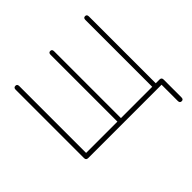

<svg xmlns="http://www.w3.org/2000/svg" viewBox="-207 -917 1310 1310"><g transform="rotate(-45 448.0 -261.5)"><path d="M837 177Q819 177 819 157V0H111Q91 0 91 -20V-680Q91 -700 109 -700Q126 -700 126 -680V-35H428V-680Q428 -700 445 -700Q462 -700 462 -680V-35H764V-680Q764 -700 781 -700Q798 -700 798 -680V-35H834Q854 -35 854 -15V157Q854 177 837 177Z"/></g></svg>

Font: Zen Maru Gothic Light
Style: Regular
Weight: 300
Designer: Yoshimichi Ohira
Foundry: Positype
Version: Version 1.001